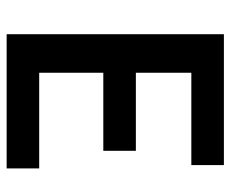

<svg xmlns="http://www.w3.org/2000/svg" viewBox="-78 -616 694 578"><g transform="rotate(90 269.0 -327.0)"><path d="M83 0V-654H477V-556H199V-389H434V-291H199V-98H487V0Z"/></g></svg>

Font: Source Sans 3 SemiBold
Style: Regular
Weight: 600
Designer: Paul D. Hunt
Foundry: Adobe
Version: Version 3.046;hotconv 1.0.118;makeotfexe 2.5.65603